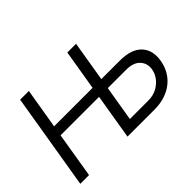

<svg xmlns="http://www.w3.org/2000/svg" viewBox="-120 -1048 1369 1369"><g transform="rotate(-45 564.5 -363.5)"><path d="M163.4 -727.3H251.4L200.3 -421.9H588.4L639.2 -727.3H727.3L676.5 -421.9H860.8Q978.3 -421.9 1031.2 -365.8Q1084.2 -309.7 1068.2 -214.5Q1060.4 -167.3 1038 -127.8Q1015.6 -88.4 980.3 -60Q945 -31.6 897.4 -15.8Q849.8 0 791.2 0H518.5L575.6 -343.8H187.5L130.7 0H42.6ZM804 -76.7Q829.5 -76.7 851 -81.7Q872.5 -86.6 891.7 -96.9Q929.3 -117.5 952.4 -148.4Q975.5 -179.3 981.5 -215.9Q990.1 -268.1 956.3 -306.1Q922.9 -343.8 848 -343.8H663.7L619.3 -76.7Z"/></g></svg>

Font: Inter P
Style: Italic
Weight: 400
Italic angle: -9.40001°
Designer: Rasmus Andersson
Foundry: rsms
Version: Version 3.018;git-588b23468